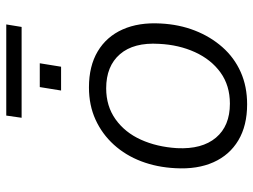

<svg xmlns="http://www.w3.org/2000/svg" viewBox="-118 -683 809 613"><g transform="rotate(-90 286.5 -376.5)"><path d="M260 8Q192 8 145 -20Q98 -48 75 -99.5Q52 -151 56 -221Q59 -280 78 -330Q97 -380 131 -417.5Q165 -455 211 -476Q257 -497 314 -497Q382 -497 429 -469Q476 -441 499 -389.5Q522 -338 518 -268Q515 -209 495.5 -159Q476 -109 442.5 -71Q409 -33 363 -12.5Q317 8 260 8ZM262 -47Q320 -47 361.5 -77Q403 -107 426.5 -158.5Q450 -210 453 -273Q458 -354 420 -398Q382 -442 311 -442Q254 -442 212 -412Q170 -382 147 -331Q124 -280 120 -216Q116 -136 153.5 -91.5Q191 -47 262 -47ZM217 -712 224 -761H515L507 -712ZM304 -586 315 -654H391L380 -586Z"/></g></svg>

Font: Nunito Sans 10pt Light
Style: Italic
Weight: 300
Italic angle: -9°
Designer: Vernon Adams
Foundry: Vernon Adams
Version: Version 3.101;gftools[0.9.27]